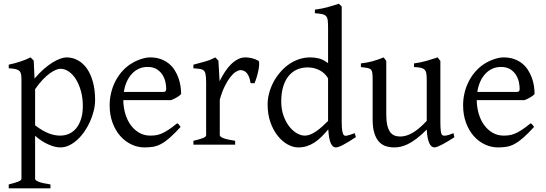

<svg xmlns="http://www.w3.org/2000/svg" viewBox="-20 -777 2930 1031"><path d="M424.8 -208Q424.8 -250.5 414.8 -287.1Q404.8 -323.7 388.2 -350.6Q371.6 -377.4 349.6 -392.6Q327.6 -407.7 304.2 -407.7Q295.4 -407.7 281.2 -402.3Q267.1 -397 249 -384.3Q231 -371.6 210.4 -350.3Q189.9 -329.1 168.5 -297.9V-104Q190.4 -87.4 209.2 -76.7Q228 -65.9 244.4 -59.8Q260.7 -53.7 275.4 -51.3Q290 -48.8 303.2 -48.8Q329.6 -48.8 351.8 -59.1Q374 -69.3 390.1 -89.4Q406.2 -109.4 415.5 -139.2Q424.8 -168.9 424.8 -208ZM490.7 -240.2Q490.7 -211.9 483.4 -182.1Q476.1 -152.3 463.4 -124Q450.7 -95.7 433.1 -70.3Q415.5 -44.9 394.8 -26.1Q374 -7.3 351.1 3.7Q328.1 14.6 304.2 14.6Q275.4 14.6 239.3 -1.5Q203.1 -17.6 168.5 -47.9V183.1Q168.5 190.9 186.8 198.7Q205.1 206.5 251 213.4V234.4H26.9V213.4Q59.1 205.6 77.1 198.5Q95.2 191.4 95.2 183.1V-347.2Q95.2 -365.2 93.3 -377Q91.3 -388.7 84.2 -395.8Q77.1 -402.8 63.7 -406Q50.3 -409.2 26.9 -410.2V-429.7Q43.5 -433.1 58.6 -437.3Q73.7 -441.4 87.9 -446Q102.1 -450.7 116 -456.3Q129.9 -461.9 144 -468.8L161.1 -451.7L165.5 -355Q189.9 -384.3 214.6 -405.8Q239.3 -427.2 261.7 -441.2Q284.2 -455.1 303.5 -461.9Q322.8 -468.8 336.9 -468.8Q370.1 -468.8 398.4 -453.1Q426.8 -437.5 447.3 -408Q467.8 -378.4 479.2 -335.9Q490.7 -293.5 490.7 -240.2Z M772 -417.5Q746.6 -417.5 725.3 -407.7Q704.1 -397.9 687.7 -380.1Q671.4 -362.3 660.4 -337.6Q649.4 -313 645 -283.2H854Q865.2 -283.2 868.9 -286.9Q872.6 -290.5 872.6 -300.8Q872.6 -314 868.9 -333.7Q865.2 -353.5 854.2 -372.3Q843.3 -391.1 823.5 -404.3Q803.7 -417.5 772 -417.5ZM952.6 -272Q943.8 -262.2 929.2 -253.9Q914.6 -245.6 898.9 -239.3H642.1Q642.6 -201.2 652.6 -166.7Q662.6 -132.3 681.4 -106.2Q700.2 -80.1 726.8 -64.5Q753.4 -48.8 786.6 -48.8Q801.8 -48.8 816.2 -50.8Q830.6 -52.7 847.2 -59.6Q863.8 -66.4 884 -79.6Q904.3 -92.8 931.6 -115.2Q938 -111.8 942.6 -105.5Q947.3 -99.1 949.7 -95.2Q917 -59.6 892.3 -37.8Q867.7 -16.1 845.9 -4.4Q824.2 7.3 803 11Q781.7 14.6 756.8 14.6Q719.2 14.6 685.3 -1.5Q651.4 -17.6 625.5 -47.1Q599.6 -76.7 584.2 -118.4Q568.8 -160.2 568.8 -211.9Q568.8 -244.6 576.2 -276.4Q583.5 -308.1 597.4 -336.4Q611.3 -364.7 631.3 -388.7Q651.4 -412.6 676.8 -430.2Q687.5 -437.5 700.9 -444.6Q714.4 -451.7 729 -457Q743.7 -462.4 758.1 -465.6Q772.5 -468.8 785.6 -468.8Q817.4 -468.8 842.3 -460Q867.2 -451.2 885.7 -436.3Q904.3 -421.4 917 -401.6Q929.7 -381.8 937.7 -359.9Q945.8 -337.9 949.2 -315.2Q952.6 -292.5 952.6 -272Z M1367.7 -450.7Q1372.1 -447.8 1371.8 -433.6Q1371.6 -419.4 1367.9 -400.9Q1364.3 -382.3 1358.4 -362.8Q1352.5 -343.3 1346.7 -330.1H1325.7Q1322.8 -349.6 1317.4 -363.3Q1312 -377 1304.9 -385Q1297.9 -393.1 1289.3 -396.7Q1280.8 -400.4 1271.5 -400.4Q1260.7 -400.4 1246.3 -391.4Q1231.9 -382.3 1216.8 -363Q1201.7 -343.8 1186.8 -313.7Q1171.9 -283.7 1160.2 -242.2V-50.8Q1160.2 -43.5 1178.5 -35.6Q1196.8 -27.8 1242.7 -21V0H1018.6V-21Q1050.8 -28.3 1068.8 -35.4Q1086.9 -42.5 1086.9 -50.8V-335Q1086.9 -351.1 1085.9 -362.1Q1085 -373 1083.5 -379.9Q1082 -386.7 1079.8 -390.6Q1077.6 -394.5 1075.7 -397Q1072.3 -400.4 1068.1 -402.6Q1064 -404.8 1057.4 -406.2Q1050.8 -407.7 1041.5 -408.4Q1032.2 -409.2 1018.6 -410.2V-429.7Q1050.3 -438 1080.8 -446.5Q1111.3 -455.1 1135.7 -468.8L1152.8 -451.7L1159.2 -340.8Q1172.4 -367.7 1187.7 -391.1Q1203.1 -414.6 1220.7 -431.9Q1238.3 -449.2 1257.6 -459Q1276.9 -468.8 1297.9 -468.8Q1313.5 -468.8 1331.5 -464.8Q1349.6 -460.9 1367.7 -450.7Z M1891.1 -41Q1868.7 -25.9 1851.3 -15.4Q1834 -4.9 1821 1.7Q1808.1 8.3 1798.8 11.5Q1789.6 14.6 1782.7 14.6Q1766.6 14.6 1756.3 -7.3Q1746.1 -29.3 1742.7 -82.5Q1724.1 -60.1 1705.8 -42Q1687.5 -23.9 1668.2 -11.5Q1648.9 1 1627.4 7.8Q1606 14.6 1581.1 14.6Q1553.7 14.6 1524.9 -1.2Q1496.1 -17.1 1471.9 -46.9Q1447.8 -76.7 1432.4 -119.6Q1417 -162.6 1417 -216.8Q1417 -244.6 1424.6 -274.4Q1432.1 -304.2 1446.3 -332Q1460.4 -359.9 1481 -384.8Q1501.5 -409.7 1526.9 -428.5Q1552.2 -447.3 1582.5 -458Q1612.8 -468.8 1647 -468.8Q1669.9 -468.8 1692.6 -463.1Q1715.3 -457.5 1741.7 -438V-622.1Q1741.7 -648.9 1740.2 -664.8Q1738.8 -680.7 1731.9 -689.2Q1725.1 -697.8 1710.9 -700.9Q1696.8 -704.1 1670.9 -706.1V-725.1Q1710.9 -730.5 1742.7 -739.5Q1774.4 -748.5 1799.8 -756.8L1814.9 -742.2V-124Q1814.9 -106.9 1815.7 -94.7Q1816.4 -82.5 1817.9 -74.2Q1819.3 -65.9 1821.3 -60.5Q1823.2 -55.2 1826.2 -51.8Q1830.6 -46.4 1843 -48.6Q1855.5 -50.8 1884.8 -62ZM1741.7 -127.4V-356.4Q1725.6 -384.3 1696.3 -399.7Q1667 -415 1631.8 -415Q1600.6 -415 1574.7 -403.6Q1548.8 -392.1 1530 -369.1Q1511.2 -346.2 1500.7 -312Q1490.2 -277.8 1490.2 -231.9Q1490.2 -190.4 1502.2 -156.5Q1514.2 -122.6 1532.7 -98.6Q1551.3 -74.7 1573.5 -61.8Q1595.7 -48.8 1615.7 -48.8Q1632.3 -48.8 1648.4 -55.7Q1664.6 -62.5 1680.2 -73.5Q1695.8 -84.5 1711.2 -98.6Q1726.6 -112.8 1741.7 -127.4Z M2419.9 -40Q2401.9 -28.3 2385.3 -18.3Q2368.7 -8.3 2354.5 -1Q2340.3 6.3 2329.6 10.5Q2318.8 14.6 2313 14.6Q2295.9 14.6 2285.2 -8.1Q2274.4 -30.8 2271.5 -81.1Q2241.2 -50.8 2216.1 -32Q2190.9 -13.2 2169.7 -2.9Q2148.4 7.3 2130.6 11Q2112.8 14.6 2097.2 14.6Q2074.2 14.6 2053.2 8.3Q2032.2 2 2016.1 -14.9Q2000 -31.7 1990.5 -61Q1981 -90.3 1981 -136.2V-347.2Q1981 -370.6 1979.5 -383.5Q1978 -396.5 1971.9 -403.1Q1965.8 -409.7 1953.1 -412.1Q1940.4 -414.6 1918 -417V-436.5Q1935.5 -438.5 1950.9 -441.4Q1966.3 -444.3 1980.7 -448.2Q1995.1 -452.1 2009.8 -457.3Q2024.4 -462.4 2040.5 -468.8L2054.2 -449.7V-163.1Q2054.2 -128.9 2059.3 -106Q2064.5 -83 2074 -69.3Q2083.5 -55.7 2097.4 -49.8Q2111.3 -43.9 2128.9 -43.9Q2144.5 -43.9 2160.9 -48.6Q2177.2 -53.2 2194.6 -63.2Q2211.9 -73.2 2231 -89.1Q2250 -105 2271.5 -127.9V-347.2Q2271.5 -369.1 2269.3 -382.3Q2267.1 -395.5 2259.8 -402.8Q2252.4 -410.2 2239 -413.1Q2225.6 -416 2203.1 -417V-436.5Q2238.3 -440.9 2270.5 -450.2Q2302.7 -459.5 2330.1 -468.8L2344.7 -449.7V-124Q2344.7 -93.8 2346.9 -74.7Q2349.1 -55.7 2356 -50.8Q2361.8 -46.9 2376 -49.1Q2390.1 -51.3 2415 -62Z M2669.9 -417.5Q2644.5 -417.5 2623.3 -407.7Q2602.1 -397.9 2585.7 -380.1Q2569.3 -362.3 2558.3 -337.6Q2547.4 -313 2543 -283.2H2752Q2763.2 -283.2 2766.8 -286.9Q2770.5 -290.5 2770.5 -300.8Q2770.5 -314 2766.8 -333.7Q2763.2 -353.5 2752.2 -372.3Q2741.2 -391.1 2721.4 -404.3Q2701.7 -417.5 2669.9 -417.5ZM2850.6 -272Q2841.8 -262.2 2827.1 -253.9Q2812.5 -245.6 2796.9 -239.3H2540Q2540.5 -201.2 2550.5 -166.7Q2560.5 -132.3 2579.3 -106.2Q2598.1 -80.1 2624.8 -64.5Q2651.4 -48.8 2684.6 -48.8Q2699.7 -48.8 2714.1 -50.8Q2728.5 -52.7 2745.1 -59.6Q2761.7 -66.4 2782 -79.6Q2802.2 -92.8 2829.6 -115.2Q2835.9 -111.8 2840.6 -105.5Q2845.2 -99.1 2847.7 -95.2Q2814.9 -59.6 2790.3 -37.8Q2765.6 -16.1 2743.9 -4.4Q2722.2 7.3 2700.9 11Q2679.7 14.6 2654.8 14.6Q2617.2 14.6 2583.3 -1.5Q2549.3 -17.6 2523.4 -47.1Q2497.6 -76.7 2482.2 -118.4Q2466.8 -160.2 2466.8 -211.9Q2466.8 -244.6 2474.1 -276.4Q2481.4 -308.1 2495.4 -336.4Q2509.3 -364.7 2529.3 -388.7Q2549.3 -412.6 2574.7 -430.2Q2585.4 -437.5 2598.9 -444.6Q2612.3 -451.7 2627 -457Q2641.6 -462.4 2656 -465.6Q2670.4 -468.8 2683.6 -468.8Q2715.3 -468.8 2740.2 -460Q2765.1 -451.2 2783.7 -436.3Q2802.2 -421.4 2814.9 -401.6Q2827.6 -381.8 2835.7 -359.9Q2843.8 -337.9 2847.2 -315.2Q2850.6 -292.5 2850.6 -272Z"/></svg>

Font: Noto Serif Devanagari
Style: Regular
Weight: 400
Designer: Monotype Design Team
Foundry: Monotype Imaging Inc.
Version: Version 1.01